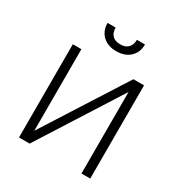

<svg xmlns="http://www.w3.org/2000/svg" viewBox="-167 -826 891 946"><g transform="rotate(30 279.0 -353.5)"><path d="M420.9 -530.3H481.4V0H431.6V-463.9L136.7 0H76.2V-530.3H125V-66.4ZM278.3 -607.4Q229.5 -607.4 200.7 -634.8Q171.9 -662.1 171.9 -707H217.8Q217.8 -678.7 232.9 -662.6Q248 -646.5 278.3 -646.5Q308.1 -646.5 323.5 -662.8Q338.9 -679.2 338.9 -707H384.8Q384.8 -662.1 356 -634.8Q327.1 -607.4 278.3 -607.4Z"/></g></svg>

Font: Pretendard GOV ExtraLight
Style: Regular
Weight: 200
Designer: Base glyphs from Inter by Rasmus Andersson; Hangeul glyphs from Noto Sans CJK(Source Han Sans) by Jang Soo-young and Kan
Foundry: Kil Hyung-jin
Version: Version 1.309